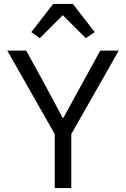

<svg xmlns="http://www.w3.org/2000/svg" viewBox="-20 -955 640 975"><path d="M342 0V-274L583 -698H489L302 -357H298L213 -516L113 -698H17L258 -274V0ZM250 -935 139 -792 182 -761 299 -878 416 -761 461 -792 350 -935Z"/></svg>

Font: IBM Mono
Style: Regular
Weight: 400
Monospace: yes
Designer: Mike Abbink, Paul van der Laan, Pieter van Rosmalen
Foundry: Bold Monday
Version: Version 2.3